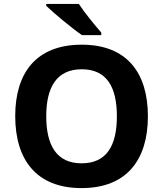

<svg xmlns="http://www.w3.org/2000/svg" viewBox="-20 -954 836 984"><path d="M384 -934H217V-924C255 -887 349 -809 400 -774H499V-787C467 -824 413 -889 384 -934ZM738 -358C738 -580 631 -725 399 -725C165 -725 58 -580 58 -359C58 -137 165 10 398 10C631 10 738 -137 738 -358ZM217 -358C217 -508 271 -599 399 -599C527 -599 579 -508 579 -358C579 -208 527 -117 398 -117C271 -117 217 -208 217 -358Z"/></svg>

Font: Noto Kufi Arabic
Style: Bold
Weight: 700
Designer: Monotype Design Team, David Williams, Khaled Hosny
Foundry: Google LLC
Version: Version 2.109